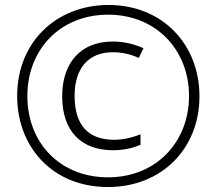

<svg xmlns="http://www.w3.org/2000/svg" viewBox="-20 -743 870 772"><path d="M414 9C630 9 782 -145 782 -356C782 -563 635 -723 416 -723C209 -723 49 -576 49 -357C49 -153 190 9 414 9ZM414 -30C223 -30 90 -167 90 -357C90 -544 222 -684 415 -684C607 -684 740 -543 740 -357C740 -174 610 -30 414 -30ZM434 -139C473 -139 511 -146 545 -161V-203C507 -188 472 -181 439 -181C336 -181 280 -238 280 -358C280 -468 335 -533 434 -533C470 -533 506 -525 538 -510L557 -549C520 -566 478 -576 433 -576C305 -576 230 -491 230 -356C230 -215 307 -139 434 -139Z"/></svg>

Font: Noto Sans Arabic ExtCond Light
Style: Regular
Weight: 300
Width: 2
Designer: Monotype Design Team, Nadine Chahine, Nizar Qandah and Khaled Hosny
Foundry: Monotype Imaging Inc.
Version: Version 2.012